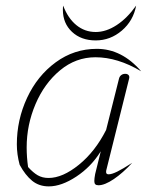

<svg xmlns="http://www.w3.org/2000/svg" viewBox="-20 -654 537 684"><path d="M358 -41Q358 -33 367 -33Q378 -33 397.5 -42.5Q417 -52 451 -74Q418 -38 385.5 -16Q353 6 331 6Q323 6 319.5 2.5Q316 -1 316 -9Q316 -18 319 -34L339 -115Q305 -60 252 -25Q199 10 154 10Q119 10 94.5 -10Q70 -30 50 -67Q40 -104 40 -140Q40 -227 76.5 -305.5Q113 -384 178.5 -432Q244 -480 325 -480Q414 -480 483 -400Q399 -450 320 -450Q250 -450 194 -403.5Q138 -357 106.5 -283Q75 -209 75 -129Q75 -94 80 -59Q98 -39 114.5 -29.5Q131 -20 153 -20Q203 -20 261 -67Q319 -114 358 -191L404 -374Q406 -382 412 -386.5Q418 -391 426 -391Q434 -391 438 -386.5Q442 -382 440 -374L359 -49Q358 -46 358 -41ZM204 -619Q204 -629 205 -634Q222 -589 252 -564.5Q282 -540 321 -540Q358 -540 395.5 -564.5Q433 -589 465 -634Q455 -580 414 -545Q373 -510 321 -510Q269 -510 236.5 -540.5Q204 -571 204 -619Z"/></svg>

Font: Srisakdi
Style: Regular
Weight: 400
Designer: Cadson Demak Co.,Ltd.
Foundry: Cadson Demak Co.,Ltd.
Version: Version 1.000